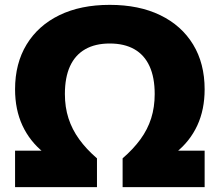

<svg xmlns="http://www.w3.org/2000/svg" viewBox="-20 -770 904 790"><path d="M42 0V-150H257.5L298 -70.5Q217 -96.5 159.8 -142.5Q102.5 -188.5 72.2 -253.8Q42 -319 42 -402.5Q42 -509 89.5 -587Q137 -665 224.2 -707.5Q311.5 -750 431.5 -750Q552 -750 639.5 -707.5Q727 -665 774.5 -587Q822 -509 822 -402.5Q822 -319 791.8 -253.8Q761.5 -188.5 704 -142.5Q646.5 -96.5 565.5 -70.5L606 -150H822V0H484.5V-118.5Q528.5 -156.5 558 -197Q587.5 -237.5 602 -283.2Q616.5 -329 616.5 -383Q616.5 -451.5 595.2 -497.8Q574 -544 532.8 -567.5Q491.5 -591 431.5 -591Q372 -591 330.8 -567.5Q289.5 -544 268.2 -497.8Q247 -451.5 247 -383Q247 -329 261.8 -283.2Q276.5 -237.5 305.8 -197Q335 -156.5 379 -118.5V0Z"/></svg>

Font: Encode Sans SC SemiExpanded ExtraBold
Style: Regular
Weight: 800
Width: 6
Designer: Multiple Designers
Foundry: Impallari Type
Version: Version 3.002